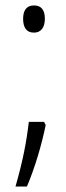

<svg xmlns="http://www.w3.org/2000/svg" viewBox="-20 -556 243 706"><path d="M65 -487C65 -455 77 -436 105 -436C129 -436 145 -453 145 -487C145 -519 132 -536 105 -536C77 -536 65 -517 65 -487ZM148 -96 142 -108H86C77 -32 65 31 37 130H79C109 59 133 -23 148 -96Z"/></svg>

Font: Noto Sans Lao Looped ExtraCondensed Light
Style: Regular
Weight: 300
Width: 2
Designer: Mark Frömberg, Ben Mitchell
Foundry: The Fontpad Ltd
Version: Version 1.002